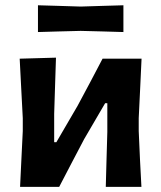

<svg xmlns="http://www.w3.org/2000/svg" viewBox="-20 -726 627 746"><path d="M58 0Q60.5 -54 63 -104.5Q65.5 -155 68.5 -217V-267Q64.5 -338.5 62 -391Q59.5 -443.5 56.5 -498L197.5 -502Q196 -450.5 194.2 -400.5Q192.5 -350.5 190.5 -283.5V-173.5H199L281.5 -315Q306.5 -361.5 330.8 -407.2Q355 -453 378.5 -498H530Q527.5 -443.5 525 -391Q522.5 -338.5 519 -267V-217Q521.5 -155 524 -104.5Q526.5 -54 529.5 0H391Q392.5 -53 393.8 -102.5Q395 -152 397 -213V-325H388.5L307 -185.5Q282.5 -139 258 -92.2Q233.5 -45.5 210 0ZM127.5 -601.5V-705.5Q164.5 -704.5 207 -703.2Q249.5 -702 293.5 -700.5Q338 -702 380.2 -703.2Q422.5 -704.5 459.5 -705.5V-601.5Q422 -602.5 380 -603.8Q338 -605 293.5 -606Q249.5 -605 207.2 -603.8Q165 -602.5 127.5 -601.5Z"/></svg>

Font: Commissioner Loud SemiBold
Style: Regular
Weight: 600
Designer: Kostas Bartsokas
Foundry: Kostas Bartsokas
Version: Version 1.000; ttfautohint (v1.8.3)